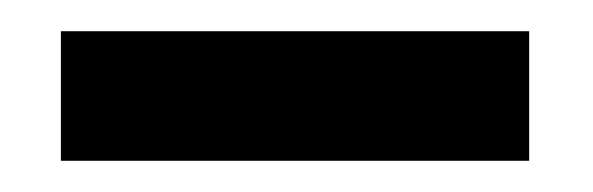

<svg xmlns="http://www.w3.org/2000/svg" viewBox="-20 -669 380 123"><path d="M319 -566H19V-649H319Z"/></svg>

Font: Tilda Sans Semibold
Style: Regular
Weight: 600
Designer: ParaType Ltd
Foundry: ParaType Ltd
Version: Version 1.009